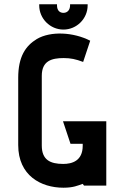

<svg xmlns="http://www.w3.org/2000/svg" viewBox="-20 -866 577 896"><path d="M476 0V-300H274L309 -195H366V-186C366 -115 316 -101 275 -101C214 -101 175 -120 175 -187V-512C175 -582 221 -595 277 -595C310 -595 333 -590 368 -577L401 -676C323 -716 217 -722 152 -684C99 -652 65 -601 65 -503V-189C65 -47 171 10 276 10C322 10 343 0 366 -8L372 0ZM389 -846H307V-841C307 -819 294 -806 276 -806C260 -806 246 -816 246 -841V-846H163V-841C163 -779 214 -728 276 -728C338 -728 389 -779 389 -841Z"/></svg>

Font: Advent Pro
Style: Bold
Weight: 700
Designer: Andreas Kalpakidis
Foundry: Andreas Kalpakidis
Version: Version 2.002 2008